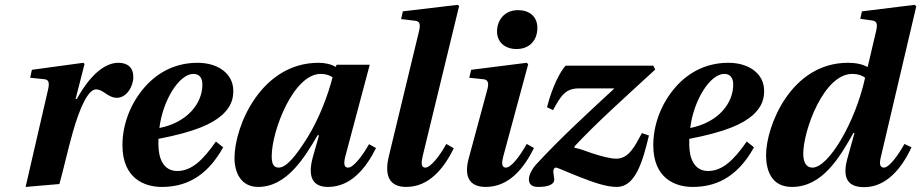

<svg xmlns="http://www.w3.org/2000/svg" viewBox="-20 -762 3814 795"><path d="M86 12 226 0C244 -65 262 -146 281 -213C312 -322 346 -392 378 -392C390 -392 403 -385 416 -376C430 -366 446 -357 464 -357C504 -357 532 -404 532 -443C532 -483 508 -502 470 -502C409 -502 348 -443 298 -352H293L330 -497L325 -502L112 -473L105 -440L164 -434C183 -432 185 -418 179 -391Z M487 -161C487 -23 578 12 650 12C737 12 831 -20 904 -152L874 -176C821 -100 774 -54 714 -54C655 -54 636 -109 636 -163V-187C786 -216 857 -248 900 -286C939 -322 946 -355 946 -386C946 -457 883 -502 798 -502C699 -502 622 -456 568 -388C514 -320 487 -238 487 -161ZM640 -232C654 -347 722 -456 781 -456C805 -456 818 -440 818 -412C818 -334 756 -255 640 -232Z M951 -108C951 -47 978 12 1049 12C1168 12 1242 -111 1295 -202H1301L1276 -114C1252 -29 1275 12 1338 12C1433 12 1495 -65 1537 -149L1508 -165C1483 -121 1445 -68 1421 -68C1403 -68 1403 -88 1410 -115L1511 -494H1374L1370 -485C1352 -496 1326 -502 1299 -502C1061 -502 951 -239 951 -108ZM1105 -115C1105 -220 1195 -456 1308 -456C1327 -456 1344 -451 1357 -442C1339 -371 1303 -274 1254 -194C1205 -116 1166 -68 1134 -68C1111 -68 1105 -87 1105 -115Z M1590 -115C1570 -32 1594 12 1662 12C1757 12 1818 -65 1859 -148L1828 -166C1802 -118 1763 -68 1741 -68C1723 -68 1724 -88 1730 -115L1881 -737L1875 -742L1648 -715L1641 -683L1699 -676C1718 -674 1722 -662 1715 -633Z M2038 -632C2038 -587 2071 -559 2119 -559C2170 -559 2205 -592 2205 -647C2205 -696 2169 -720 2125 -720C2066 -720 2038 -675 2038 -632ZM1921 -107C1900 -30 1924 12 1991 12C2088 12 2149 -65 2191 -149L2161 -166C2136 -121 2098 -68 2075 -68C2056 -68 2057 -89 2064 -115L2167 -496L2161 -502L1931 -473L1923 -440L1981 -434C2001 -432 2005 -419 1998 -392Z M2170 -19C2170 -4 2177 12 2208 12C2248 12 2276 3 2275 -20L2271 -50C2271 -61 2275 -68 2281 -68C2290 -68 2307 -58 2383 -28C2440 -6 2491 12 2534 12C2609 12 2640 -87 2667 -201L2638 -211C2609 -157 2584 -105 2532 -105C2506 -105 2466 -116 2430 -128C2405 -137 2378 -147 2359 -150V-156C2445 -249 2569 -360 2693 -474L2685 -490H2322C2299 -465 2267 -404 2245 -318L2270 -306C2302 -365 2321 -396 2377 -396H2522V-394C2415 -295 2299 -189 2197 -78C2184 -63 2170 -39 2170 -19Z M2685 -161C2685 -23 2776 12 2848 12C2935 12 3029 -20 3102 -152L3072 -176C3019 -100 2972 -54 2912 -54C2853 -54 2834 -109 2834 -163V-187C2984 -216 3055 -248 3098 -286C3137 -322 3144 -355 3144 -386C3144 -457 3081 -502 2996 -502C2897 -502 2820 -456 2766 -388C2712 -320 2685 -238 2685 -161ZM2838 -232C2852 -347 2920 -456 2979 -456C3003 -456 3016 -440 3016 -412C3016 -334 2954 -255 2838 -232Z M3152 -120C3152 -55 3175 12 3259 12C3386 12 3457 -111 3514 -212L3518 -211L3488 -103C3466 -21 3494 13 3558 13C3650 13 3714 -65 3754 -152L3725 -166C3700 -121 3662 -68 3640 -68C3621 -68 3621 -88 3628 -115L3774 -736L3767 -742L3549 -715L3542 -684L3593 -677C3611 -674 3614 -662 3608 -635L3573 -486L3571 -485C3552 -496 3524 -502 3491 -502C3254 -502 3152 -238 3152 -120ZM3306 -126C3306 -220 3390 -456 3509 -456C3531 -456 3550 -450 3562 -440C3522 -256 3411 -68 3344 -68C3318 -68 3306 -90 3306 -126Z"/></svg>

Font: Heuristica
Style: Bold Italic
Weight: 700
Italic angle: -13°
Version: Version 1.0.1